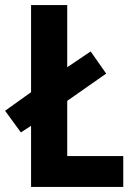

<svg xmlns="http://www.w3.org/2000/svg" viewBox="-35 -734 525 754"><path d="M87 0H449V-121H229V-338L382 -445L321 -532L229 -470V-714H87V-372L-15 -299L47 -214L87 -240Z"/></svg>

Font: Noto Sans Lao UI Cond
Style: Bold
Weight: 700
Width: 3
Designer: Monotype Design Team
Foundry: Monotype Imaging Inc.
Version: Version 2.000